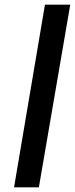

<svg xmlns="http://www.w3.org/2000/svg" viewBox="-20 -800 320 820"><path d="M172 -780 40 0H146L280 -780Z"/></svg>

Font: Jost* 500 Medium Italic
Style: Italic
Weight: 500
Italic angle: -10°
Version: Version 3.200; ttfautohint (v0.97) -l 8 -r 50 -G 200 -x 14 -